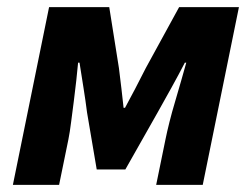

<svg xmlns="http://www.w3.org/2000/svg" viewBox="-20 -516 703 536"><path d="M16 0 117 -496H285L312 -326Q316 -296 319 -268.5Q322 -241 325 -215H329Q343 -241 357.5 -268.5Q372 -296 387 -326L480 -496H647L546 0H416L442 -127Q446 -147 453 -175Q460 -203 469 -233Q478 -263 486 -291.5Q494 -320 500 -341H496Q479 -308 458.5 -271Q438 -234 420 -202L330 -43H250L223 -202Q219 -234 213 -271.5Q207 -309 202 -341H198Q196 -320 193 -291.5Q190 -263 186 -233Q182 -203 178.5 -175Q175 -147 171 -127L145 0Z"/></svg>

Font: mr_Source Sans Pro
Style: Bold Italic
Weight: 700
Italic angle: -11°
Designer: Paul D. Hunt
Foundry: Adobe Systems Incorporated
Version: Version 1.036;July 10, 2024;FontCreator 11.5.0.2430 64-bit